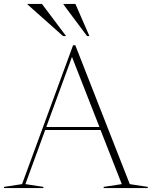

<svg xmlns="http://www.w3.org/2000/svg" viewBox="-28 -955 770 975"><path d="M631 -20 722.5 -6V0H498.5V-6L590.5 -20L482.5 -295H201.5L101 -20L192.5 -6V0H-8V-6L84 -20L343 -725H354.5ZM207 -310H477L337.5 -666ZM307.5 -772H292L112 -932V-935H185ZM426 -772H414L294.5 -932V-935H355Z"/></svg>

Font: Newsreader Display ExtraLight
Style: Regular
Weight: 275
Designer: Hugues Gentile
Foundry: Production Type
Version: Version 1.002